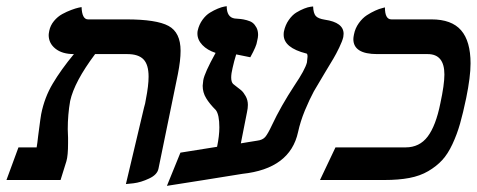

<svg xmlns="http://www.w3.org/2000/svg" viewBox="-20 -585 1549 624"><path d="M389.2 13.2 448.2 -235.8Q452.1 -248 454.1 -262.2Q462.9 -306.6 462.9 -335.9Q462.9 -375 446.3 -392.1Q429.7 -409.2 394 -409.2H289.1Q221.7 -319.3 208 -256.8Q200.2 -212.4 200.2 -165Q200.2 -160.2 200.7 -150.9Q201.2 -141.6 201.2 -137.2V-120.1Q201.2 -79.1 195.8 -61L176.8 0H1L40 -106H99.1L101.6 -122.6Q103.5 -135.7 104 -143.1Q112.8 -210.9 113.8 -213.9Q124.5 -268.1 151.4 -313.2Q178.2 -358.4 220.2 -409.2Q182.1 -409.2 160.2 -426.8Q138.2 -444.3 138.2 -471.2Q138.2 -475.1 140.1 -484.9Q143.6 -502.4 155.5 -516.8Q167.5 -531.2 182.4 -539.3Q197.3 -547.4 211.7 -552.7Q226.1 -558.1 235.4 -560.1L245.1 -562Q246.6 -522 266.1 -522H390.1Q488.8 -522 527.8 -500.7Q566.9 -479.5 566.9 -419.9Q566.9 -388.7 558.1 -344.2L495.1 -37.1Q491.2 -17.1 464.8 -4.9Q438 7.8 413.6 10.7Z M816.4 -127.9Q833 -129.9 841.8 -139.6Q850.6 -149.9 863.8 -178.2Q892.6 -239.7 937.5 -308.1Q971.2 -357.9 977.5 -381.8Q979.5 -397.5 979.5 -400.9Q979.5 -411.1 975.6 -411.1Q901.9 -429.7 901.9 -472.2Q901.9 -479 902.8 -482.9Q907.2 -503.9 918.5 -520Q929.7 -536.1 942.9 -544.2Q956.1 -552.2 968.5 -557.1Q981 -562 989.3 -563L997.6 -564Q998.5 -542 1006.1 -533.2Q1013.7 -524.4 1035.6 -521Q1096.7 -512.2 1096.7 -475.1Q1096.7 -473.6 1096.2 -470Q1095.7 -466.3 1095.7 -464.8Q1092.8 -451.7 1082.5 -430.4Q1072.3 -409.2 1063.5 -394.5L1035.6 -348.1Q1009.8 -304.7 1000 -288.1Q986.3 -262.7 970.7 -225.6Q956.1 -189.9 948.7 -155.8Q922.9 -36.6 767.6 -20L643.1 0Q556.6 13.2 522.5 19L566.4 -88.9L685.5 -107.9Q692.9 -143.6 692.9 -170.9Q692.9 -211.9 681.6 -227.1Q660.6 -248 649.7 -266.4Q638.7 -284.7 638.7 -306.2Q638.7 -310.5 640.6 -324.2Q644.5 -347.7 680.7 -413.1Q653.8 -421.9 637.7 -438.7Q621.6 -455.6 621.6 -476.1Q621.6 -481.9 622.6 -485.8Q627 -505.4 638.2 -520.8Q649.4 -536.1 662.4 -543.9Q675.3 -551.8 687.7 -556.9Q700.2 -562 708.5 -563.5L716.8 -564.9Q716.8 -528.8 742.7 -524.9Q755.4 -523.9 762.7 -523.2Q770 -522.5 782.2 -519.3Q794.4 -516.1 801.3 -510.7Q808.1 -505.4 813.5 -495.4Q818.8 -485.4 818.8 -471.2Q818.8 -463.9 815.4 -450.2Q814 -436 793.5 -398.9Q758.3 -406.2 747.6 -408.2Q740.7 -386.2 735.8 -363.8Q731.4 -345.7 731.4 -333Q731.4 -318.4 737.8 -312Q756.3 -297.9 763.7 -291.7Q771 -285.6 778.3 -272.7Q785.6 -259.8 785.6 -244.1Q785.6 -233.4 782.7 -220.2L762.7 -119.1Q767.1 -120.1 786.1 -123Q805.2 -126 816.4 -127.9Z M1411.1 -249Q1424.3 -310.1 1424.3 -342.8Q1424.3 -409.2 1370.1 -409.2H1206.1Q1128.4 -409.2 1128.4 -458Q1128.4 -463.4 1130.4 -473.1Q1134.3 -493.2 1146.2 -509.8Q1158.2 -526.4 1172.1 -535.4Q1186 -544.4 1199.5 -550.5Q1212.9 -556.6 1222.2 -558.6L1231 -561Q1231 -522 1252 -522H1382.3Q1447.8 -522 1478.5 -486.6Q1509.3 -451.2 1509.3 -378.9Q1509.3 -335.4 1495.1 -266.1Q1484.9 -217.3 1475.1 -182.9Q1465.3 -148.4 1450.4 -116.5Q1435.5 -84.5 1417 -64.5Q1398.4 -44.4 1371.8 -28.8Q1345.2 -13.2 1310.3 -6.6Q1275.4 0 1230 0H1020L1070.3 -106H1298.3Q1343.3 -106 1369.9 -141.1Q1396.5 -176.3 1411.1 -249Z"/></svg>

Font: Linux Libertine G
Style: Semibold Italic
Weight: 600
Italic angle: -11.5°
Designer: Philipp H. Poll
Foundry: Philipp H. Poll
Version: Version 5.1.1